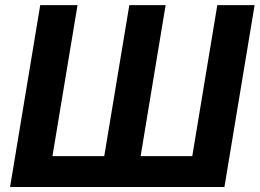

<svg xmlns="http://www.w3.org/2000/svg" viewBox="-20 -748 1038 768"><path d="M140.9 -727.5H290.1L189.8 -123.5H397L497.3 -727.5H642.5L542.5 -123.5H749.1L849.2 -727.5H998.4L877.7 0H20.3Z"/></svg>

Font: Adwaita Sans
Style: Italic
Weight: 400
Italic angle: -9.39999°
Designer: Rasmus Andersson
Foundry: rsms
Version: Version 4.001;git-9221beed3